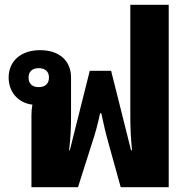

<svg xmlns="http://www.w3.org/2000/svg" viewBox="-20 -780 800 800"><path d="M111 0H305L360 -173C379 -230 387 -261 397 -308H402C412 -261 419 -230 435 -173L483 0H683V-760H523V-295C523 -248 525 -204 530 -154H526L443 -485H354L271 -154H268C274 -204 276 -248 276 -295V-457C276 -527 227 -571 147 -571C68 -571 16 -526 16 -457C16 -396 56 -351 115 -344C112 -327 111 -315 111 -299ZM141 -417C115 -417 99 -431 99 -457C99 -482 115 -496 141 -496C168 -496 184 -482 184 -457C184 -431 168 -417 141 -417Z"/></svg>

Font: Noto Sans Thai Looped ExtraBold
Style: Regular
Weight: 800
Designer: Cadson Demak Team
Foundry: Cadson Demak Co., Ltd.
Version: Version 1.001